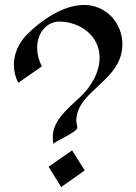

<svg xmlns="http://www.w3.org/2000/svg" viewBox="-20 -740 549 775"><path d="M474 -561C474 -648 408 -720 319 -720C235 -720 146 -658 89 -601C57 -568 36 -525 36 -479C36 -453 42 -428 54 -406L149 -472C137 -495 130 -521 130 -547C130 -615 176 -653 218 -653C301 -653 382 -598 382 -507C382 -446 345 -386 301 -346C256 -303 193 -255 193 -187C193 -177 194 -167 196 -158C196 -169 292 -205 292 -225C292 -233 288 -243 288 -252C288 -375 474 -413 474 -561ZM271 -133 176 -67 227 15 322 -52Z"/></svg>

Font: Fondamento
Style: Regular
Weight: 400
Designer: Astigmatic (AOETI)
Foundry: Astigmatic (AOETI)
Version: Version 1.001